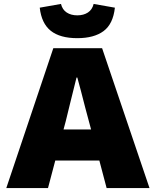

<svg xmlns="http://www.w3.org/2000/svg" viewBox="-20 -956 793 976"><path d="M251 -711H499L740 0H522L485 -140H261L224 0H12ZM182 -917 290 -936Q297 -907 319 -892.5Q341 -878 373 -878Q405 -878 427 -892.5Q449 -907 456 -936L564 -917Q555 -834 506.5 -798Q458 -762 373 -762Q285 -762 238 -799.5Q191 -837 182 -917ZM443 -298 432 -339 413 -410Q390 -501 373 -562H369Q362 -536 336 -429Q325 -384 314 -339L303 -298Z"/></svg>

Font: Nebula Sans Black
Style: Regular
Weight: 900
Designer: Paul D. Hunt for Adobe (as Source Sans)
Foundry: Nebula Entertainment & Broadcasting LLC
Version: Version 1.010